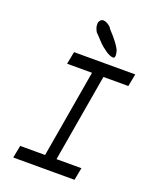

<svg xmlns="http://www.w3.org/2000/svg" viewBox="-178 -1101 974 1202"><g transform="rotate(20 309.0 -500.0)"><path d="M433 -802Q413 -802 383.5 -822.5Q354 -843 337.5 -859.5Q321 -876 290 -910Q289 -909 286.5 -912.5Q284 -916 280.5 -922.5Q277 -929 274 -937.5Q271 -946 270 -955Q269 -964 270 -974Q272 -984 280 -992Q288 -1000 298 -1000H299Q311 -1000 325 -992Q339 -984 347 -975.5Q355 -967 353 -966Q357 -961 370 -947Q383 -933 388 -927Q393 -921 403.5 -908Q414 -895 418.5 -888Q423 -881 430.5 -869.5Q438 -858 440.5 -849.5Q443 -841 444.5 -831.5Q446 -822 445 -813Q443 -802 435 -802ZM61 0 77 -83H243L343 -667H177L193 -750H601L585 -667H419L319 -83H485L469 0Z"/></g></svg>

Font: Hermit LightItalic
Style: Regular
Weight: 300
Italic angle: -10°
Designer: Pablo Caro
Version: Version 2.000;PS 002.000;hotconv 1.0.88;makeotf.lib2.5.64775